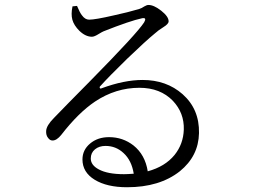

<svg xmlns="http://www.w3.org/2000/svg" viewBox="-20 -744 1040 790"><path d="M502.9 26.4Q419.9 26.4 369.6 -4.4Q319.3 -35.2 319.3 -87.9Q319.3 -127 350.6 -153.3Q381.8 -179.7 428.7 -179.7Q485.4 -179.7 529.3 -145.5Q577.1 -107.4 587.9 -39.1Q659.2 -58.6 698.2 -106.4Q734.4 -151.4 736.3 -210.9Q738.3 -279.3 691.4 -329.1Q639.6 -382.8 553.7 -382.8Q456.1 -382.8 371.1 -326.2Q302.7 -280.3 232.4 -189.5Q212.9 -165 195.3 -166Q185.5 -166 177.7 -176.8Q168.9 -187.5 169.9 -205.1Q170.9 -227.5 202.1 -258.8Q250 -308.6 348.6 -408.2Q544.9 -607.4 573.2 -652.3Q585 -672.9 564.5 -668.9Q514.6 -658.2 406.2 -615.2Q399.4 -612.3 386.7 -604.5Q368.2 -592.8 358.4 -592.8Q332 -592.8 306.6 -617.2Q284.2 -639.6 277.8 -662.6Q271.5 -685.5 278.3 -717.8L296.9 -719.7Q308.6 -691.4 317.4 -680.7Q330.1 -663.1 346.7 -663.1Q372.1 -663.1 448.2 -680.7Q506.8 -693.4 552.7 -707Q562.5 -710 574.2 -717.8Q584 -723.6 590.8 -723.6Q613.3 -723.6 643.6 -699.7Q673.8 -675.8 673.8 -656.2Q673.8 -645.5 652.3 -632.3Q630.9 -619.1 617.2 -606.4Q580.1 -576.2 502.9 -502Q426.8 -427.7 393.6 -390.6Q388.7 -386.7 390.6 -382.3Q392.6 -377.9 398.4 -380.9Q491.2 -415 566.4 -415Q665 -415 731.4 -356.4Q800.8 -294.9 798.8 -196.3Q796.9 -101.6 719.7 -39.1Q636.7 26.4 502.9 26.4ZM490.2 -27.3Q504.9 -27.3 530.3 -29.3Q521.5 -84 488.3 -114.3Q457 -143.6 414.1 -143.6Q387.7 -143.6 370.6 -129.4Q353.5 -115.2 353.5 -91.8Q353.5 -64.5 386.7 -46.9Q422.9 -27.3 490.2 -27.3Z"/></svg>

Font: Bpmf Zihi Only R
Style: R
Weight: 400
Foundry: But Ko
Version: Version 1.320